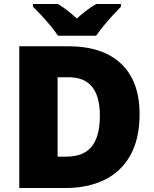

<svg xmlns="http://www.w3.org/2000/svg" viewBox="-20 -947 774 967"><path d="M683 -372Q683 -248 636.5 -165Q590 -82 506 -41Q422 0 308 0H77V-714H324Q497 -714 590 -626Q683 -538 683 -372ZM483 -365Q483 -558 326 -558H270V-158H313Q401 -158 442 -209Q483 -260 483 -365ZM272 -767Q257 -790 234.5 -817Q212 -844 188.5 -869.5Q165 -895 146 -913V-927H272Q298 -911 319.5 -894Q341 -877 367 -854Q393 -877 416 -894.5Q439 -912 465 -927H589V-913Q572 -896 548.5 -870.5Q525 -845 502.5 -817.5Q480 -790 464 -767Z"/></svg>

Font: Noto Kufi Arabic Black
Style: Regular
Weight: 900
Designer: Monotype Design Team, David Williams, Khaled Hosny
Foundry: Google LLC
Version: Version 2.109; ttfautohint (v1.8.4.7-5d5b)